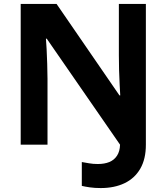

<svg xmlns="http://www.w3.org/2000/svg" viewBox="-20 -734 845 974"><path d="M491 220Q460 220 436 216.5Q412 213 395 209V88Q413 91 432.5 94.5Q452 98 476 98Q510 98 534.5 88Q559 78 573.5 56Q588 34 589 0L217 -538H213Q215 -519 216.5 -484.5Q218 -450 219.5 -410.5Q221 -371 221 -334V0H85V-714H267L586 -250H590Q589 -270 587 -304.5Q585 -339 584 -379Q583 -419 583 -454V-714H720V0Q720 73 691.5 122Q663 171 611.5 195.5Q560 220 491 220Z"/></svg>

Font: Noto Sans Khmer
Style: Bold
Weight: 700
Version: Version 2.003